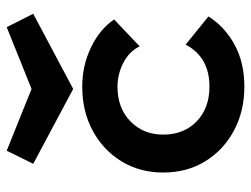

<svg xmlns="http://www.w3.org/2000/svg" viewBox="-108 -634 748 572"><g transform="rotate(-90 266.0 -348.0)"><path d="M294 6Q221 6 163 -25Q105 -56 71.5 -110.5Q38 -165 38 -236Q38 -305 71 -359.5Q104 -414 162 -445.5Q220 -477 294 -477Q357 -477 411.5 -450.5Q466 -424 494 -382L414 -306Q398 -338 364 -355Q330 -372 294 -372Q230 -372 190.5 -333.5Q151 -295 151 -236Q151 -174 190.5 -136Q230 -98 294 -98Q382 -98 419 -169L503 -101Q473 -53 419.5 -23.5Q366 6 294 6ZM287 -504 64 -623 103 -702 287 -628 471 -702 511 -623Z"/></g></svg>

Font: Lil Grotesk Bold
Style: Regular
Weight: 700
Designer: Bastien Sozeau
Foundry: NBR — Bastien Sozeau
Version: Version 4.002; ttfautohint (v1.8.4.7-5d5b)